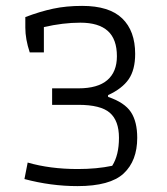

<svg xmlns="http://www.w3.org/2000/svg" viewBox="-20 -624 566 652"><path d="M63 -16 74 -72Q150 -50 244 -50Q309 -50 361 -61Q384 -97 384 -156Q384 -214 353 -241Q322 -268 246 -268H157V-324H246Q312 -324 344.5 -352Q377 -380 377 -433Q377 -491 346 -519Q315 -547 253 -547Q194 -547 129 -532V-446H81Q66 -491 66 -530V-566Q116 -585 160.5 -594.5Q205 -604 259 -604Q351 -604 395 -561.5Q439 -519 439 -441Q439 -387 417 -355Q395 -323 347 -301V-295Q403 -276 424.5 -243.5Q446 -211 446 -156Q446 -78 400 -35Q354 8 243 8Q153 8 63 -16Z"/></svg>

Font: Athiti
Style: Regular
Weight: 400
Designer: CadsonDemak Team
Foundry: CadsonDemak
Version: Version 1.033